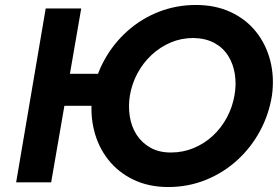

<svg xmlns="http://www.w3.org/2000/svg" viewBox="-20 -734 1119 773"><path d="M144 -308H439L462 -437H166ZM164 -700 45 0H186L307 -700ZM503 -350Q511 -397 533.5 -439Q556 -481 590.5 -513Q625 -545 667.5 -563Q710 -581 759 -581Q808 -580 843 -561Q878 -542 898.5 -509.5Q919 -477 925.5 -435.5Q932 -394 924 -350Q916 -303 893.5 -261Q871 -219 837 -187.5Q803 -156 760 -138Q717 -120 668 -120Q620 -120 585.5 -139.5Q551 -159 530 -191.5Q509 -224 502.5 -265.5Q496 -307 503 -350ZM352 -350Q342 -277 358.5 -210Q375 -143 415.5 -91.5Q456 -40 517.5 -10.5Q579 19 657 19Q737 19 808 -9.5Q879 -38 935 -89Q991 -140 1027 -207Q1063 -274 1075 -350Q1085 -424 1068 -490Q1051 -556 1010.5 -606.5Q970 -657 908.5 -685.5Q847 -714 769 -714Q690 -714 619.5 -686.5Q549 -659 493 -609Q437 -559 400.5 -493Q364 -427 352 -350Z"/></svg>

Font: Jost SemiBold
Style: Italic
Weight: 600
Italic angle: -5°
Version: Version 3.710